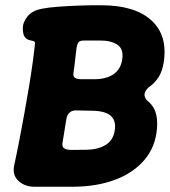

<svg xmlns="http://www.w3.org/2000/svg" viewBox="-20 -700 645 729"><path d="M109.8 9Q74.2 9 50.2 -13Q26.2 -35 33.8 -71.8Q43.6 -116.8 53.5 -168Q63.4 -219.2 72.8 -271.1Q82.2 -323 90.3 -372.2Q98.4 -421.4 104.2 -463.3Q110 -505.2 112.8 -535.2Q113.4 -542.4 106.7 -544.1Q100 -545.8 90.8 -548Q81.6 -550.2 74.4 -559Q67.2 -567.8 66.6 -590Q66 -614.8 84.1 -637.4Q102.2 -660 140 -667Q164.2 -671.8 202.2 -674.6Q240.2 -677.4 283.3 -678.9Q326.4 -680.4 366.2 -680Q492.4 -679.6 554.9 -622.7Q617.4 -565.8 601.6 -463Q596.4 -429.6 582 -406.8Q567.6 -384 543.6 -367.8Q531 -355.2 529 -344.1Q527 -333 536.4 -320.4Q560.2 -302.6 569.6 -277Q579 -251.4 576.2 -213.4Q570.6 -142.2 528.1 -92.5Q485.6 -42.8 415.3 -16.9Q345 9 255.8 9ZM253.2 -130.8 309.2 -131.4Q351 -132 380.2 -149.2Q409.4 -166.4 415.4 -203.8Q422 -240 401.4 -259.5Q380.8 -279 328.2 -279.6L268.6 -280.8Q253.8 -281.4 244 -272.3Q234.2 -263.2 231.8 -246.8L217 -155.8Q215.8 -144.4 221.4 -138.9Q227 -133.4 236.2 -132.1Q245.4 -130.8 253.2 -130.8ZM288.6 -399.2H336.4Q384.6 -399.2 411.7 -418.7Q438.8 -438.2 443.8 -473.2Q450.4 -513.6 426.2 -529.9Q402 -546.2 360.4 -546.2H299.4Q281.6 -546.2 276.9 -537.8Q272.2 -529.4 270.6 -518.4Q266.6 -488.2 264.8 -468.9Q263 -449.6 259.2 -425.4Q256.4 -409 265.1 -404.1Q273.8 -399.2 288.6 -399.2Z"/></svg>

Font: Winky Sans
Style: Italic
Weight: 400
Italic angle: -8.97852°
Designer: Simon Atzbach
Foundry: typofactur
Version: Version 1.205